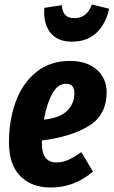

<svg xmlns="http://www.w3.org/2000/svg" viewBox="-20 -820 507 857"><path d="M456 -409Q456 -306 376 -257.5Q296 -209 167 -193V-179Q167 -95 232 -95Q259 -95 284 -106Q309 -117 343 -141L395 -54Q311 17 207 17Q120 17 70 -34.5Q20 -86 20 -185Q20 -283 50 -365.5Q80 -448 141.5 -498Q203 -548 292 -548Q368 -548 412 -509Q456 -470 456 -409ZM312 -404Q312 -446 275 -446Q237 -446 212.5 -400.5Q188 -355 176 -286Q246 -293 279 -325Q312 -357 312 -404ZM177 -766Q177 -778 178 -785L256 -797Q258 -766 272 -752.5Q286 -739 313 -739Q368 -739 390 -800L467 -781Q452 -712 410 -673Q368 -634 301 -634Q240 -634 208.5 -670Q177 -706 177 -766Z"/></svg>

Font: Fira Sans Extra Condensed
Style: Bold Italic
Weight: 700
Width: 3
Italic angle: -8°
Designer: Carrois Corporate & Edenspiekermann AG
Foundry: Carrois Corporate GbR & Edenspiekermann AG
Version: Version 4.203